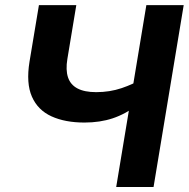

<svg xmlns="http://www.w3.org/2000/svg" viewBox="-20 -748 755 768"><path d="M317.9 -257.8Q240.2 -257.8 185.8 -282.7Q131.3 -307.6 107.7 -361.3Q84 -415 98.1 -501.5L135.7 -727.5H285.2L249.5 -512.2Q242.2 -468.3 252 -438.7Q261.7 -409.2 289.8 -394.3Q317.9 -379.4 364.7 -379.4Q418.9 -379.4 466.6 -395.5Q514.2 -411.6 549.8 -434.1L532.7 -329.6Q481.4 -291.5 430.7 -274.7Q379.9 -257.8 317.9 -257.8ZM444.8 0 565.4 -727.5H714.8L594.2 0Z"/></svg>

Font: Inter 18pt
Style: Bold Italic
Weight: 700
Italic angle: -9.3988°
Designer: Rasmus Andersson
Foundry: rsms
Version: Version 4.001;git-66647c0bb